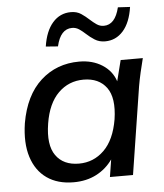

<svg xmlns="http://www.w3.org/2000/svg" viewBox="-53 -781 715 837"><g transform="rotate(-5 304.5 -362.5)"><path d="M236 9Q166 9 119 -24Q72 -57 52.5 -118.5Q33 -180 46 -266Q67 -387 136.5 -450Q206 -513 305 -513Q363 -513 405.5 -486Q448 -459 463 -413L486 -504H583Q575 -473 568 -442.5Q561 -412 556 -383L496 0H395L407 -76Q379 -36 335.5 -13.5Q292 9 236 9ZM266 -70Q330 -70 376 -115Q422 -160 437 -249Q451 -342 417.5 -387.5Q384 -433 317 -433Q252 -433 206.5 -388Q161 -343 147 -256Q132 -163 165 -116.5Q198 -70 266 -70ZM219 -587 166 -591Q176 -658 208 -694.5Q240 -731 288 -731Q314 -731 332.5 -718.5Q351 -706 366 -692Q380 -679 394.5 -669Q409 -659 426 -659Q476 -659 494 -734L547 -731Q537 -663 505 -627Q473 -591 426 -591Q400 -591 380.5 -603.5Q361 -616 346 -630Q332 -643 318 -652.5Q304 -662 287 -662Q236 -662 219 -587Z"/></g></svg>

Font: Mulish SemiBold
Style: Italic
Weight: 600
Italic angle: -9°
Designer: Vernon Adams
Foundry: Vernon Adams
Version: Version 3.603; ttfautohint (v1.8.3)